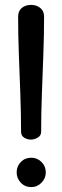

<svg xmlns="http://www.w3.org/2000/svg" viewBox="-20 -758 254 784"><path d="M107 -188Q91 -188 78.5 -196Q66 -204 66 -220Q66 -293 63 -374Q60 -455 57 -536.5Q54 -618 54 -690Q54 -713 69 -725.5Q84 -738 107 -738Q129 -738 144.5 -725.5Q160 -713 160 -690Q160 -618 157 -536.5Q154 -455 151 -374Q148 -293 148 -220Q148 -204 134 -196Q120 -188 107 -188ZM108 6Q82 6 65 -12Q48 -30 48 -54Q48 -79 65 -96.5Q82 -114 108 -114Q132 -114 149.5 -96.5Q167 -79 167 -54Q167 -30 149.5 -12Q132 6 108 6Z"/></svg>

Font: Dosis SemiBold
Style: Regular
Weight: 600
Designer: EdgarTolentino, PabloImpallari, IginoMarini
Foundry: EdgarTolentino, PabloImpallari, IginoMarini
Version: Version 3.001; ttfautohint (v1.8.2)